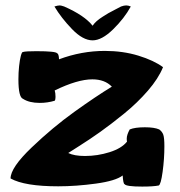

<svg xmlns="http://www.w3.org/2000/svg" viewBox="-20 -688 665 709"><path d="M19 -29Q19 -69 97 -143.5Q175 -218 254.5 -275Q334 -332 393 -368Q367 -395 321 -395Q266 -395 182 -354Q185 -345 185 -330Q185 -320 182 -316Q155 -308 127 -308Q88 -308 65 -323Q48 -329 48 -395Q48 -420 50.5 -443.5Q53 -467 57 -482Q61 -497 65 -496Q74 -499 114 -499Q187 -499 191 -491Q197 -490 198 -469Q281 -500 367 -500Q434 -500 491 -482.5Q548 -465 582 -440Q565 -398 526 -353Q487 -308 439 -269Q391 -230 351 -201.5Q311 -173 272 -148.5Q233 -124 232 -123Q254 -112 294 -112Q340 -112 384.5 -126Q429 -140 449 -165Q448 -169 448 -176Q448 -190 459 -210Q478 -218 515 -218Q550 -218 568 -210Q579 -202 583 -190.5Q587 -179 587 -148Q587 -101 580.5 -53.5Q574 -6 566 -3Q546 1 505 1Q446 1 440 -8Q435 -9 433 -40Q407 -20 334 -10Q261 0 195 0Q71 0 19 -29ZM181 -664Q193 -668 201 -668Q205 -668 217 -664Q292 -631 322 -593Q328 -602 337 -610Q346 -618 359.5 -626.5Q373 -635 380.5 -639.5Q388 -644 406 -653Q424 -662 427 -664Q438 -668 446 -668Q454 -668 463 -664Q439 -620 397.5 -579.5Q356 -539 322 -539Q286 -539 246 -580.5Q206 -622 181 -664Z"/></svg>

Font: Gorditas
Style: Regular
Weight: 400
Designer: Gustavo Dipre (gbrenda1987@gmail.com)
Foundry: Gustavo Dipre (gbrenda1987@gmail.com)
Version: Version 1.001